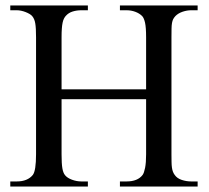

<svg xmlns="http://www.w3.org/2000/svg" viewBox="-20 -682 763 702"><path d="M418.5 0V-18.6H442.9Q483.4 -18.6 501.5 -42.5Q506.8 -49.8 510.5 -68.4Q514.2 -86.9 514.2 -117.7V-319.3H205.1V-117.7Q205.1 -84 208 -66.9Q210.9 -49.8 217.8 -41.5Q226.1 -31.2 243.2 -24.9Q260.3 -18.6 277.3 -18.6H301.3V0H17.6V-18.6H41.5Q80.6 -18.6 100.1 -42.5Q111.8 -58.1 111.8 -117.7V-545.4Q111.8 -563 111.1 -575.4Q110.4 -587.9 108.9 -596.7Q107.4 -605.5 104.7 -611.6Q102.1 -617.7 98.1 -622.6Q94.7 -627 88.1 -630.9Q81.5 -634.8 73.5 -637.9Q65.4 -641.1 57.1 -642.8Q48.8 -644.5 41.5 -644.5H17.6V-662.1H301.3V-644.5H277.3Q260.7 -644.5 245.6 -639.9Q230.5 -635.3 220.2 -623.5Q216.8 -619.6 213.9 -614Q210.9 -608.4 209 -599.4Q207 -590.3 206.1 -577.4Q205.1 -564.5 205.1 -545.4V-355.5H514.2V-545.4Q514.2 -581.5 510.3 -599.1Q506.3 -616.7 499.5 -623.5Q489.7 -633.3 474.6 -638.9Q459.5 -644.5 442.9 -644.5H418.5V-662.1H702.6V-644.5H678.7Q664.1 -644.5 647.9 -639.2Q631.8 -633.8 621.6 -623.5Q616.2 -617.7 613.3 -612.1Q610.4 -606.4 608.9 -598.1Q607.4 -589.8 607.2 -577.4Q606.9 -564.9 606.9 -545.4V-117.7Q606.9 -101.6 607.2 -89.8Q607.4 -78.1 608.6 -69.3Q609.9 -60.5 612.3 -54.2Q614.7 -47.9 618.7 -42.5Q627.4 -29.8 644.5 -24.2Q661.6 -18.6 678.7 -18.6H702.6V0Z"/></svg>

Font: Doulos SIL Afr
Style: Regular
Weight: 400
Designer: Walt Agee, Victor Gaultney, Peter Martin, Debbi Hosken, Becca Hirsbrunner
Foundry: SIL International
Version: Version 5.000